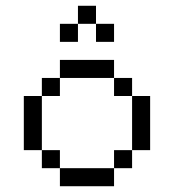

<svg xmlns="http://www.w3.org/2000/svg" viewBox="-20 -645 602 665"><path d="M62.5 -312.5V-125H125V-312.5ZM125 -62.5H187.5V-125H125ZM125 -312.5H187.5V-375H125ZM187.5 0H375V-62.5H187.5ZM187.5 -375H375V-437.5H187.5ZM187.5 -500H250V-562.5H187.5ZM250 -562.5H312.5V-625H250ZM312.5 -500H375V-562.5H312.5ZM375 -62.5H437.5V-125H375ZM375 -312.5H437.5V-375H375ZM437.5 -125H500V-312.5H437.5Z"/></svg>

Font: ChillMoonMono
Style: Regular
Weight: 400
Designer: Warren2060
Foundry: ChillType
Version: Version 1.000;Glyphs 3.1.1 (3135)